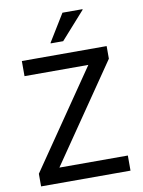

<svg xmlns="http://www.w3.org/2000/svg" viewBox="-96 -957 759 1022"><g transform="rotate(-10 283.5 -445.5)"><path d="M41.7 0V-68.3L401.7 -593.3H56.7V-675H515V-606.7L155 -81.7H525V0ZM224.2 -740.8V-744.2L314.2 -890.8H422.5V-887.5L291.7 -740.8Z"/></g></svg>

Font: Funnel Sans
Style: Regular
Weight: 400
Designer: NORD ID, Kristian Moeller
Foundry: Dicotype
Version: Version 1.000